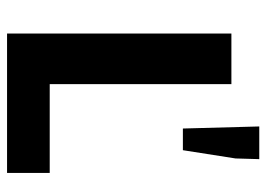

<svg xmlns="http://www.w3.org/2000/svg" viewBox="-128 -646 773 558"><g transform="rotate(90 259.0 -366.5)"><path d="M77 0V-652H224V-124H482V0ZM353 -511 347 -733H442L440 -664L416 -511Z"/></g></svg>

Font: Giro Regular
Style: Bold
Weight: 700
Designer: Paul D. Hunt
Foundry: Adobe Systems Incorporated
Version: Version 1.000;PS 1.0;hotconv 1.0.88;makeotf.lib2.5.647800